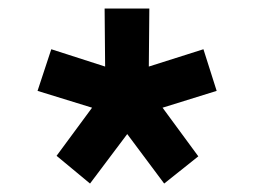

<svg xmlns="http://www.w3.org/2000/svg" viewBox="-20 -597 596 450"><path d="M328.8 -441 456.8 -481.6 487.8 -384 361 -344.6 444.8 -230.6 364.8 -166.8 278.2 -282.8 191 -166.8 112.6 -231.8 195.8 -344.6 68 -384 100.2 -481.6 226.4 -441 225.2 -577H330Z"/></svg>

Font: SUIT Variable
Style: Regular
Weight: 400
Designer: Sunn Youn; Korean Glyphs from Source Han Sans (Sandoll Communications; Soo-young Jang, Joo-yeon Kang)
Foundry: Sunn
Version: Version 1.150;FEAKit 1.0